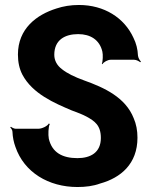

<svg xmlns="http://www.w3.org/2000/svg" viewBox="-20 -741 610 771"><path d="M291 -106C231 -106 189 -128 176 -184C173 -199 174 -233 180 -243L176 -245C171 -235 149 -224 134 -224H43C37 -224 27 -229 24 -232L21 -229C25 -226 30 -218 30 -212C31 -190 35 -170 42 -151C77 -49 175 10 291 10C324 10 355 6 382 -4C465 -27 532 -83 532 -188C532 -217 527 -243 517 -266C484 -350 399 -389 318 -418C279 -432 249 -447 229 -463C209 -478 198 -498 198 -521C198 -581 241 -604 294 -604C343 -604 380 -581 391 -534C394 -522 393 -494 389 -485L391 -483C396 -492 413 -501 424 -501H519C527 -501 539 -495 543 -491L546 -494C541 -498 535 -509 534 -518C533 -543 527 -567 516 -589C479 -670 398 -721 297 -721C264 -721 234 -716 207 -707C127 -682 52 -626 52 -522C52 -491 58 -464 70 -441C111 -364 199 -327 267 -298C292 -289 312 -281 327 -273C360 -255 385 -238 385 -187C385 -128 343 -106 291 -106Z"/></svg>

Font: Asimov
Style: EdgeNar
Weight: 500
Designer: Google
Version: Version 2.000980: 2014